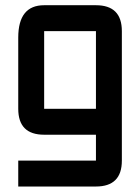

<svg xmlns="http://www.w3.org/2000/svg" viewBox="-20 -508 528 724"><path d="M341.8 195.3H48.8V97.7H341.8V0H146.5Q48.8 0 48.8 -97.7V-366.2Q48.8 -488.3 146.5 -488.3H341.8Q439.5 -488.3 439.5 -390.6V97.7Q439.5 195.3 341.8 195.3ZM146.5 -97.7H341.8V-390.6H146.5Z"/></svg>

Font: BabelStone Moon Runes
Style: Regular
Weight: 400
Designer: Andrew West
Foundry: BabelStone
Version: Version 7.001 March 14, 2022